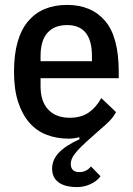

<svg xmlns="http://www.w3.org/2000/svg" viewBox="-20 -552 541 781"><path d="M294 209Q244 209 218 189.5Q192 170 192 134Q192 98 219.5 69Q247 40 304 14L302 6Q282 12 259 12Q210 12 169 -4Q128 -20 99 -53.5Q70 -87 53.5 -138Q37 -189 37 -260Q37 -331 52 -382.5Q67 -434 95.5 -467Q124 -500 163.5 -516Q203 -532 253 -532Q352 -532 407.5 -467Q463 -402 463 -260V-234H145V-201Q145 -139 176.5 -106Q208 -73 263 -73Q310 -73 340.5 -94Q371 -115 392 -153L452 -96Q441 -76 426 -60.5Q411 -45 394 -31Q356 2 331.5 24.5Q307 47 293 63Q279 79 273.5 91Q268 103 268 115Q268 148 303 148Q332 148 350 125L389 165Q374 185 348 197Q322 209 294 209ZM354 -303V-324Q354 -450 253 -450Q201 -450 173 -418.5Q145 -387 145 -324V-303Z"/></svg>

Font: IBM Plex Sans Cond Medm
Style: Regular
Weight: 500
Width: 3
Designer: Mike Abbink, Paul van der Laan, Pieter van Rosmalen
Foundry: Bold Monday
Version: Version 1.3